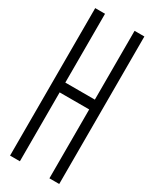

<svg xmlns="http://www.w3.org/2000/svg" viewBox="-227 -944 812 1009"><g transform="rotate(30 179.0 -439.5)"><path d="M328.1 8.3H268.6V-409.7H89.4V8.3H29.8V-886.7H89.4V-469.2H268.6V-886.7H328.1Z"/></g></svg>

Font: Ignotum
Style: Regular
Weight: 400
Designer: GGBot
Version: 0.10